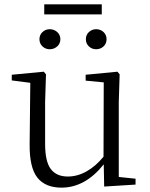

<svg xmlns="http://www.w3.org/2000/svg" viewBox="-20 -847 688 881"><path d="M161 -667Q161 -687 175 -700Q189 -713 208 -713Q228 -713 242.5 -700Q257 -687 257 -667Q257 -647 242.5 -634Q228 -621 208 -621Q189 -621 175 -634Q161 -647 161 -667ZM374 -667Q374 -687 388 -700Q402 -713 421 -713Q441 -713 455 -700Q469 -687 469 -667Q469 -647 455 -634Q441 -621 421 -621Q402 -621 388 -634Q374 -647 374 -667ZM447 -827V-781H183V-827ZM262 14Q188 14 151.5 -32Q115 -78 116 -185L119 -467L34 -478V-504L181 -518L191 -506L187 -379V-187Q187 -106 213 -71.5Q239 -37 291 -37Q335 -37 377 -60.5Q419 -84 455 -128L456 -469L373 -477V-504L519 -518L529 -506L525 -379V-35L602 -27V0L458 9L456 -93Q371 14 262 14Z"/></svg>

Font: GL-CurulMinamoto Light
Style: Regular
Weight: 300
Designer: Eunice (kana); Ryoko NISHIZUKA 西塚涼子 (ideographs); Frank Grießhammer (Latin, Greek & Cyrillic); Wenlong ZHANG
Foundry: Gutenberg Labo; Adobe
Version: Version 1.002